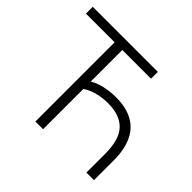

<svg xmlns="http://www.w3.org/2000/svg" viewBox="-162 -909 1112 1112"><g transform="rotate(45 394.0 -352.5)"><path d="M250 0V-649H15V-705H548V-649H313V-390Q333 -403 360.5 -412Q388 -421 419 -425.5Q450 -430 481 -430Q562 -430 617.5 -400.5Q673 -371 701.5 -311Q730 -251 730 -160V0H668V-154Q668 -270 619 -321.5Q570 -373 473 -373Q429 -373 387.5 -362.5Q346 -352 313 -330V0Z"/></g></svg>

Font: Nunito Sans 10pt SemiCondensed Light
Style: Regular
Weight: 300
Width: 4
Designer: Vernon Adams
Foundry: Vernon Adams
Version: Version 3.101;gftools[0.9.27]